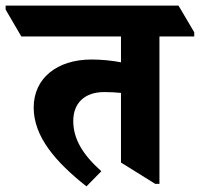

<svg xmlns="http://www.w3.org/2000/svg" viewBox="-85 -646 712 684"><path d="M223 18 276 -36C211 -94 176 -150 176 -215C176 -280 218 -318 286 -318C308 -318 328 -317 346 -315V-67L468 9H483V-516H607V-531L551 -626H-65V-612L-9 -516H346V-424C316 -430 277 -434 241 -434C118 -434 35 -367 35 -263C35 -159 113 -69 223 18Z"/></svg>

Font: Noto Serif Devanagari SemiCondensed ExtraBold
Style: Regular
Weight: 800
Width: 4
Designer: Universal Thirst, Indian Type Foundry and the Monotype Design Team
Foundry: Monotype Imaging Inc.
Version: Version 2.004